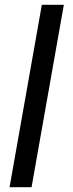

<svg xmlns="http://www.w3.org/2000/svg" viewBox="-20 -783 306 803"><path d="M112 0H20L155 -763H247Z"/></svg>

Font: Open Sauce Sans
Style: Italic
Weight: 400
Italic angle: -10°
Designer: Alfredo Marco Pradil
Foundry: Creative Sauce Fz LLC
Version: Version 1.477